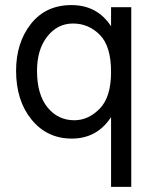

<svg xmlns="http://www.w3.org/2000/svg" viewBox="-20 -535 607 752"><path d="M271 -64Q207 -64 166 -114.5Q125 -165 125 -257.8Q125 -340.8 165 -391.8Q205.1 -442.9 266.1 -442.9Q327.1 -442.9 371.1 -398.4Q415 -354 415 -252.9Q415 -154.8 370.6 -109.4Q326.2 -64 271 -64ZM415 -506.8V-432.1Q360.8 -515.1 260 -515.1Q159.2 -515.1 101.1 -441.4Q43 -367.7 43 -257.8Q43 -141.1 103.5 -66.7Q164.1 7.8 261.2 7.8Q359.9 7.8 415 -76.2V196.8H494.1V-506.8Z"/></svg>

Font: FAU Chimera
Style: Regular
Weight: 400
Version: Version 1.002;hotconv 1.0.117;makeotfexe 2.5.65602